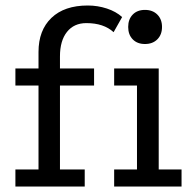

<svg xmlns="http://www.w3.org/2000/svg" viewBox="-20 -678 703 698"><path d="M120 -489Q120 -568 167 -613Q214 -658 299 -658Q335 -658 368.5 -647Q402 -636 424 -616L393 -561Q357 -594 294 -594Q249 -594 223.5 -562Q198 -530 198 -473V-429H322V-367H198V-62H288V0H36V-62H120V-367H36V-429H120ZM395 -429H557V-62H640V0H395V-62H478V-367H395ZM507 -642Q535 -642 552 -625Q569 -608 569 -580Q569 -552 552 -535Q535 -518 507 -518Q479 -518 462.5 -535Q446 -552 446 -580Q446 -608 462.5 -625Q479 -642 507 -642Z"/></svg>

Font: Podkova VF Beta
Style: Regular
Weight: 400
Designer: Ilya Yudin
Foundry: Cyreal (www.cyreal.org)
Version: Version 2.100